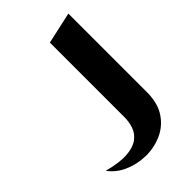

<svg xmlns="http://www.w3.org/2000/svg" viewBox="-253 -374 646 646"><g transform="rotate(-45 70.0 -51.5)"><path d="M-85 150Q-32 164 1.5 161.5Q35 159 54 145Q73 131 80 110Q87 89 87 67V-288L200 -313V60Q200 113 177.5 146.5Q155 180 119 195.5Q83 211 43.5 210Q4 209 -30.5 193.5Q-65 178 -85 150Z"/></g></svg>

Font: Reem Kufi Fun Medium
Style: Regular
Weight: 500
Designer: Khaled Hosny
Version: Version 1.005